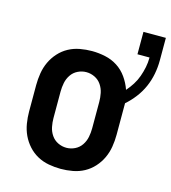

<svg xmlns="http://www.w3.org/2000/svg" viewBox="-103 -752 753 844"><g transform="rotate(15 274.0 -330.0)"><path d="M250 8Q223 8 195.5 3Q168 -2 144 -15Q120 -28 101.5 -48.5Q83 -69 71.5 -93.5Q60 -118 55.5 -145.5Q51 -173 51 -200V-320Q51 -347 55.5 -374.5Q60 -402 71.5 -426.5Q83 -451 101.5 -471.5Q120 -492 144 -505Q168 -518 195.5 -523Q223 -528 250 -528Q280 -528 310.5 -521.5Q341 -515 366.5 -498.5Q392 -482 410 -456.5Q428 -431 438 -402Q453 -419 465 -438Q477 -457 484.5 -478Q492 -499 496.5 -521Q501 -543 501 -566H446V-668H548V-566Q548 -534 542 -503Q536 -472 523.5 -443.5Q511 -415 491.5 -389.5Q472 -364 449 -344Q449 -338 449 -332Q449 -326 449 -320V-200Q449 -173 444.5 -145.5Q440 -118 428.5 -93.5Q417 -69 398.5 -48.5Q380 -28 356 -15Q332 -2 304.5 3Q277 8 250 8ZM250 -88Q270 -88 288.5 -97Q307 -106 318.5 -123Q330 -140 334 -160Q338 -180 338 -200V-320Q338 -340 334 -360Q330 -380 318.5 -397Q307 -414 288.5 -423Q270 -432 250 -432Q230 -432 211.5 -423Q193 -414 181.5 -397Q170 -380 166 -360Q162 -340 162 -320V-200Q162 -180 166 -160Q170 -140 181.5 -123Q193 -106 211.5 -97Q230 -88 250 -88Z"/></g></svg>

Font: Iosevka SS04
Style: Bold
Weight: 700
Monospace: yes
Designer: Belleve Invis
Foundry: Belleve Invis
Version: Version 19.0.0; ttfautohint (v1.8.4)